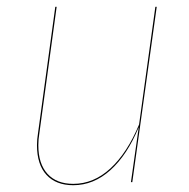

<svg xmlns="http://www.w3.org/2000/svg" viewBox="-20 -537 557 566"><path d="M89 -109Q89 -126 92 -144L143 -517H147L96 -144Q93 -126 93 -109Q93 -54 120 -24.5Q147 5 196 5Q256 5 305.5 -40.5Q355 -86 390 -170L438 -517H442L370 0H366L389 -162Q355 -80 305.5 -35.5Q256 9 196 9Q145 9 117 -21.5Q89 -52 89 -109Z"/></svg>

Font: Fira Sans Condensed Four
Style: Italic
Weight: 100
Width: 3
Italic angle: -8°
Designer: bBox Type GmbH & Carrois Corporate GbR & Edenspiekermann AG
Foundry: bBox Type GmbH & Carrois Corporate GbR & Edenspiekermann AG
Version: Version 4.301